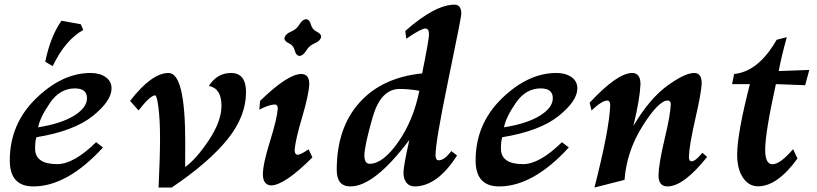

<svg xmlns="http://www.w3.org/2000/svg" viewBox="-20 -799 3546 833"><path d="M124.5 9.8Q22.5 9.8 22.5 -103Q22.5 -261.2 136.2 -371.8Q250 -482.4 373 -482.4Q412.6 -482.4 438.2 -464.6Q463.9 -446.8 463.9 -415.5Q463.9 -361.3 382.6 -295.9Q301.3 -230.5 138.2 -203.6Q132.3 -188.5 132.3 -154.3Q132.3 -86.9 228.5 -86.9Q299.8 -86.9 397 -182.1L426.8 -159.2Q272 9.8 124.5 9.8ZM145.5 -246.6Q246.1 -262.7 301.8 -297.4Q357.4 -332 357.4 -373Q357.4 -415.5 304.7 -415.5Q240.2 -415.5 197 -352.8Q153.8 -290 145.5 -246.6ZM208.5 -512.2 176.3 -531.2Q198.7 -640.6 246.6 -709L330.6 -693.8L341.3 -668.9Q264.2 -627 208.5 -512.2Z M725.1 14.6H668Q674.3 -116.2 674.3 -201.2Q674.3 -278.8 667.5 -332Q660.6 -385.3 653.3 -385.3Q631.8 -385.3 581.1 -319.8L544.4 -361.3Q638.2 -482.4 711.4 -482.4Q783.7 -482.4 783.7 -182.1L783.2 -74.2Q832 -109.4 886.5 -191.4Q940.9 -273.4 940.9 -340.3Q940.9 -415.5 886.2 -426.3Q922.4 -482.4 981.9 -482.4Q1047.4 -482.4 1047.4 -399.4Q1047.4 -294.4 967 -194.6Q886.7 -94.7 725.1 14.6Z M1155.3 5.4Q1120.6 2.9 1120.6 -43Q1120.6 -87.4 1151.4 -185.8Q1182.1 -284.2 1185.1 -327.6Q1185.1 -344.7 1173.3 -345.7Q1148.4 -345.7 1105 -323.2L1108.4 -361.3Q1228.5 -478 1287.1 -478Q1321.8 -478 1321.8 -434.1Q1319.8 -388.2 1290.8 -290.3Q1261.7 -192.4 1258.3 -148.4Q1258.3 -128.4 1271 -127.4Q1284.2 -127.4 1318.8 -151.4L1335.4 -116.2Q1213.9 5.4 1155.3 5.4ZM1279.8 -556.2Q1264.2 -557.6 1258.8 -579.8Q1253.4 -602.1 1233.6 -611.1Q1213.9 -620.1 1213.9 -633.8Q1218.3 -651.9 1241.9 -661.4Q1265.6 -670.9 1278.8 -692.6Q1292 -714.4 1307.6 -715.8Q1323.2 -714.4 1328.9 -692.6Q1334.5 -670.9 1354 -661.6Q1373.5 -652.3 1373.5 -639.2Q1369.1 -620.6 1345.7 -611.3Q1322.3 -602.1 1308.8 -579.8Q1295.4 -557.6 1279.8 -556.2Z M1584 -88.4Q1641.6 -88.4 1707.8 -182.9Q1773.9 -277.3 1799.3 -405.3Q1751.5 -413.1 1713.9 -413.1Q1631.8 -413.1 1596.4 -289.3Q1561 -165.5 1561 -124.5Q1561 -88.4 1584 -88.4ZM1778.3 9.8Q1756.3 9.8 1743.4 -6.3Q1730.5 -22.5 1730.5 -50.3Q1730.5 -77.6 1755.9 -191.9Q1604.5 9.8 1500 9.8Q1440.9 9.8 1440.9 -62Q1440.9 -243.2 1538.8 -353Q1636.7 -462.9 1811.5 -480.5Q1840.3 -623 1841.3 -649.4Q1841.3 -675.3 1825.2 -675.3Q1807.1 -675.3 1742.7 -630.9L1738.3 -664.6Q1867.7 -778.8 1952.1 -778.8Q1981.4 -778.8 1981.4 -738.8Q1981.4 -725.1 1925.5 -454.8Q1869.6 -184.6 1869.6 -126Q1869.6 -103.5 1883.3 -103.5Q1908.2 -103.5 1938 -143.6L1962.9 -124.5Q1877.4 9.8 1778.3 9.8Z M2145.5 9.8Q2043.5 9.8 2043.5 -103Q2043.5 -261.2 2157.2 -371.8Q2271 -482.4 2394 -482.4Q2433.6 -482.4 2459.2 -464.6Q2484.9 -446.8 2484.9 -415.5Q2484.9 -361.3 2403.6 -295.9Q2322.3 -230.5 2159.2 -203.6Q2153.3 -188.5 2153.3 -154.3Q2153.3 -86.9 2249.5 -86.9Q2320.8 -86.9 2418 -182.1L2447.8 -159.2Q2293 9.8 2145.5 9.8ZM2166.5 -246.6Q2267.1 -262.7 2322.8 -297.4Q2378.4 -332 2378.4 -373Q2378.4 -415.5 2325.7 -415.5Q2261.2 -415.5 2218 -352.8Q2174.8 -290 2166.5 -246.6Z M2559.1 14.6Q2624 -239.3 2627.4 -342.3Q2627.4 -362.8 2614.7 -362.8Q2591.8 -362.8 2546.4 -319.8L2538.1 -353.5Q2658.7 -482.4 2722.7 -482.4Q2758.8 -482.4 2758.8 -433.6Q2755.9 -368.2 2728 -252.9Q2798.3 -371.1 2874.8 -426.8Q2951.2 -482.4 2991.7 -482.4Q3024.4 -482.4 3024.4 -437.5Q3022.9 -397.5 2996.8 -283.9Q2970.7 -170.4 2968.8 -119.1Q2968.8 -99.1 2980.5 -99.1Q2997.1 -99.1 3027.3 -136.2L3047.9 -118.2Q2945.8 9.8 2876 9.8Q2836.9 9.8 2836.9 -38.1Q2838.4 -91.3 2863.5 -196Q2888.7 -300.8 2890.1 -345.7Q2890.1 -362.8 2877 -362.8Q2837.4 -362.8 2768.1 -252.7Q2698.7 -142.6 2689.5 -18.6Z M3269 9.3Q3228.5 9.3 3203.4 -28.1Q3178.2 -65.4 3178.2 -127.9Q3178.2 -218.8 3233.4 -434.1H3156.2L3165 -478Q3270.5 -488.3 3349.6 -626.5L3393.6 -637.7Q3370.1 -553.2 3358.4 -490.7L3491.2 -495.6L3473.1 -429.2L3346.2 -434.1Q3299.8 -223.6 3299.8 -148.9Q3299.8 -86.4 3331.5 -86.4Q3364.7 -86.4 3420.9 -151.9L3439.9 -111.3Q3352.5 9.3 3269 9.3Z"/></svg>

Font: Kelvinch
Style: Bold Italic
Weight: 700
Italic angle: -10°
Designer: Paul James Miller
Foundry: High-Logic / Made with FontCreator
Version: Version 3.30 September 23, 2016